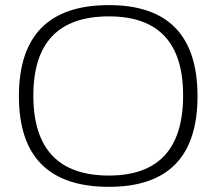

<svg xmlns="http://www.w3.org/2000/svg" viewBox="-20 -723 843 748"><path d="M404.3 -39.1Q693.4 -39.1 693.4 -351.1Q693.4 -659.2 404.3 -659.2Q109.9 -659.2 109.9 -351.1Q109.9 -39.1 404.3 -39.1ZM53.7 -348.1Q53.7 -703.1 404.3 -703.1Q749.5 -703.1 749.5 -348.1Q749.5 4.9 404.3 4.9Q53.7 4.9 53.7 -348.1Z"/></svg>

Font: Sansation Light
Style: Light
Weight: 300
Designer: Bernd Montag
Version: Version 1.301